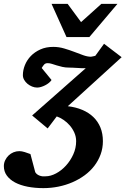

<svg xmlns="http://www.w3.org/2000/svg" viewBox="-79 -742 648 991"><path d="M271 -193.8Q312.5 -189 345.9 -174.8Q379.4 -160.6 403.1 -137.7Q426.8 -114.7 439.5 -83.5Q452.1 -52.2 452.1 -13.2Q452.1 22.9 440.4 54.9Q428.7 86.9 408 114Q387.2 141.1 358.4 162.4Q329.6 183.6 295.4 198.5Q261.2 213.4 222.9 221.2Q184.6 229 145 229Q101.1 229 63.7 221.7Q26.4 214.4 -1 200Q-28.3 185.5 -43.7 164.3Q-59.1 143.1 -59.1 115.2Q-59.1 99.1 -52.2 85Q-45.4 70.8 -34.4 60.3Q-23.4 49.8 -9 43.9Q5.4 38.1 21 38.1Q33.2 38.1 48.8 43Q64.5 47.9 78.1 53.2L103 147Q108.9 156.2 116.9 160.6Q125 165 132.6 166.7Q140.1 168.5 146.5 168.2Q152.8 168 155.8 168Q182.1 168 210.2 153.1Q238.3 138.2 261.2 113Q284.2 87.9 299.1 55.2Q314 22.5 314 -13.2Q314 -36.6 304.7 -57.4Q295.4 -78.1 281 -94.7Q266.6 -111.3 248.8 -123.3Q231 -135.3 213.9 -141.1L167 -79.1L86.9 -146L363.8 -390.1Q353.5 -389.6 341.8 -390.1Q330.1 -390.6 318.6 -391.4Q307.1 -392.1 296.4 -392.6Q285.6 -393.1 277.8 -393.1Q258.8 -393.1 242.9 -396.7Q227.1 -400.4 213.6 -404.5Q200.2 -408.7 188.7 -412.4Q177.2 -416 167 -416Q154.8 -416 148.4 -408.4Q142.1 -400.9 136.2 -391.1L187 -329.1Q182.1 -321.3 173.3 -314.2Q164.6 -307.1 154.1 -301.8Q143.6 -296.4 132.8 -293.2Q122.1 -290 112.8 -290Q99.6 -290 86.4 -295.4Q73.2 -300.8 62.7 -309.6Q52.2 -318.4 45.7 -329.8Q39.1 -341.3 39.1 -354Q39.1 -379.9 49.6 -406Q60.1 -432.1 80.1 -452.9Q100.1 -473.6 129.2 -486.8Q158.2 -500 195.8 -500Q224.6 -500 252 -491.9Q279.3 -483.9 304.2 -474.4Q329.1 -464.8 350.8 -457Q372.6 -449.2 390.1 -449.2Q391.6 -449.2 395 -450Q398.4 -450.7 402.1 -451.4Q405.8 -452.1 408.9 -452.9Q412.1 -453.6 413.1 -454.1L458 -516.1L548.8 -446.8ZM382.3 -550.8H264.2L187 -722.2H270L339.4 -627.9L444.3 -722.2H527.3Z"/></svg>

Font: Charis SIL Afr
Style: Bold Italic
Weight: 700
Italic angle: -11°
Foundry: SIL International
Version: Version 5.000